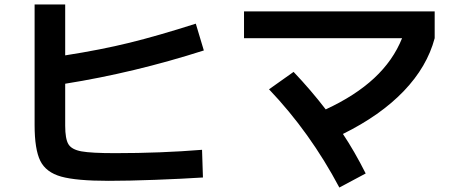

<svg xmlns="http://www.w3.org/2000/svg" viewBox="-20 -778 2040 860"><path d="M135 -218V-758H272V-530Q432 -555 560 -586.5Q688 -618 857 -672L893 -552Q580 -452 272 -403V-215Q272 -156 286.5 -132Q301 -108 345 -100Q389 -92 496 -92Q700 -92 885 -107L889 17Q796 23 675 27.5Q554 32 467 32Q322 32 254 13Q186 -6 160.5 -57.5Q135 -109 135 -218Z M1185 -378 1295 -456Q1373 -374 1439 -288Q1571 -349 1656 -428Q1741 -507 1781 -607H1073V-727H1927V-607Q1893 -479 1788.5 -370Q1684 -261 1516 -178Q1567 -102 1618 -1L1500 62Q1369 -185 1185 -378Z"/></svg>

Font: Enso
Style: Bold
Weight: 700
Designer: Coji Morishita
Foundry: UNDERFOREST DESIGN
Version: Version 1.000